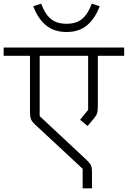

<svg xmlns="http://www.w3.org/2000/svg" viewBox="-40 -958 699 1050"><path d="M412 -35 155 -274Q135 -292 129.5 -306Q124 -320 124 -346V-653H-20V-698H639V-653H495V-377Q495 -351 490.5 -337.5Q486 -324 471 -307L439 -269L398 -303L442 -357V-653H177V-323L435 -82Q452 -65 457.5 -53.5Q463 -42 463 -21V72H412ZM324 -783Q255 -783 210.5 -820.5Q166 -858 142 -924L185 -938Q206 -881 238 -854.5Q270 -828 324 -828Q377 -828 409 -854.5Q441 -881 462 -938L505 -924Q481 -858 437 -820.5Q393 -783 324 -783Z"/></svg>

Font: IBM Plex Sans Devanagari Light
Style: Regular
Weight: 300
Designer: Mike Abbink, Paul van der Laan, Pieter van Rosmalen, Erin McLaughlin
Foundry: Bold Monday
Version: Version 1.1